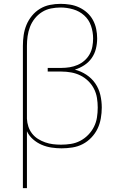

<svg xmlns="http://www.w3.org/2000/svg" viewBox="-20 -763 640 998"><path d="M99 215V-525Q99 -553 103 -580.5Q107 -608 117.5 -633.5Q128 -659 146 -681Q164 -703 188 -717.5Q212 -732 239.5 -737.5Q267 -743 295 -743Q319 -743 344 -739Q369 -735 391.5 -724.5Q414 -714 432.5 -697.5Q451 -681 463 -659Q475 -637 480 -612.5Q485 -588 485 -564V-563Q485 -536 478.5 -509.5Q472 -483 456.5 -461Q441 -439 418 -424Q395 -409 369 -401Q401 -393 429 -374.5Q457 -356 475.5 -329Q494 -302 501.5 -269.5Q509 -237 509 -204Q509 -176 504 -147.5Q499 -119 487 -94Q475 -69 455 -48Q435 -27 410 -14Q385 -1 356.5 3.5Q328 8 300 8Q274 8 247.5 4Q221 0 196.5 -10.5Q172 -21 151.5 -39Q131 -57 120 -81V215ZM297 -11Q323 -11 348.5 -15Q374 -19 397 -31Q420 -43 438.5 -62Q457 -81 468.5 -104Q480 -127 484 -152.5Q488 -178 488 -204Q488 -229 484 -254Q480 -279 468.5 -301.5Q457 -324 438.5 -342Q420 -360 397.5 -371Q375 -382 350 -386.5Q325 -391 300 -391H228V-410H300Q321 -410 342.5 -413.5Q364 -417 383.5 -425.5Q403 -434 419 -448Q435 -462 445.5 -480.5Q456 -499 460 -520.5Q464 -542 464 -563Q464 -563 464 -563Q464 -563 464 -563Q464 -597 453 -629Q442 -661 417.5 -683Q393 -705 360.5 -714.5Q328 -724 295 -724Q270 -724 245 -719Q220 -714 198.5 -700.5Q177 -687 161 -667Q145 -647 136 -623.5Q127 -600 123.5 -575Q120 -550 120 -525V-154V-146Q121 -125 127.5 -105Q134 -85 147 -68.5Q160 -52 177.5 -41Q195 -30 215 -23Q235 -16 255.5 -13.5Q276 -11 297 -11Z"/></svg>

Font: Iosevka SS04 Thin Extended
Style: Regular
Weight: 100
Width: 7
Monospace: yes
Designer: Belleve Invis
Foundry: Belleve Invis
Version: Version 19.0.0; ttfautohint (v1.8.4)